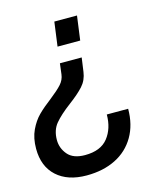

<svg xmlns="http://www.w3.org/2000/svg" viewBox="-112 -588 712 851"><g transform="rotate(-15 244.0 -163.0)"><path d="M218 -511H322L307 -400H203ZM-6 13Q-6 -36 11 -72Q28 -108 52 -132Q76 -156 113 -184Q150 -213 167.5 -232.5Q185 -252 188 -277L194 -326H294L285 -262Q280 -225 256.5 -199Q233 -173 190 -141Q142 -105 117.5 -75.5Q93 -46 93 -1Q93 37 118 66.5Q143 96 197 96Q269 96 302.5 53.5Q336 11 336 -53H434Q434 20 402.5 74Q371 128 314 156.5Q257 185 181 185Q94 185 44 139.5Q-6 94 -6 13Z"/></g></svg>

Font: Chivo
Style: Italic
Weight: 400
Italic angle: -8.05°
Designer: Hector Gatti
Foundry: Omnibus-Type
Version: Version 1.007